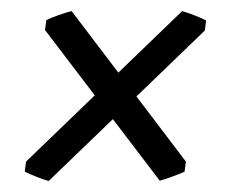

<svg xmlns="http://www.w3.org/2000/svg" viewBox="-20 -450 416 352"><path d="M318.4 -135.3Q309.1 -130.9 295.2 -126Q281.2 -121.1 272.9 -118.7L62.5 -395L64.9 -413.1Q73.7 -417.5 87.6 -422.4Q101.6 -427.2 111.3 -429.7L320.8 -153.8ZM25.4 -135.3 27.8 -153.8 314 -429.7Q322.8 -427.2 335.9 -422.1Q349.1 -417 357.9 -412.6L355.5 -394L69.3 -118.2Q61.5 -120.1 47.9 -125.5Q34.2 -130.9 25.4 -135.3Z"/></svg>

Font: Gentium Book Plus
Style: Italic
Weight: 400
Italic angle: -8°
Designer: Victor Gaultney, Annie Olsen, Iska Routamaa, Becca Hirsbrunner
Foundry: SIL International
Version: Version 6.101